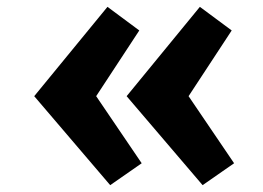

<svg xmlns="http://www.w3.org/2000/svg" viewBox="-20 -558 769 561"><path d="M80 -277 294 -538 387 -469 261 -277 394 -81 302 -17ZM350 -277 564 -538 657 -469 531 -277 664 -81 572 -17Z"/></svg>

Font: Secular One
Style: Regular
Weight: 400
Designer: Michal Sahar
Foundry: Hagilda
Version: Version 1.000